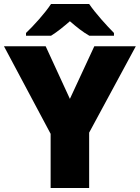

<svg xmlns="http://www.w3.org/2000/svg" viewBox="-20 -947 704 967"><path d="M429 -927H237C207 -881 149 -817 111 -781V-767H237C272 -789 297 -810 332 -840C367 -810 395 -787 430 -767H554V-781C520 -815 460 -881 429 -927ZM332 -449 210 -714H0L235 -273V0H429V-279L664 -714H455Z"/></svg>

Font: Noto Sans Kannada Black
Style: Regular
Weight: 900
Designer: Jelle Bosma - Monotype Design Team
Foundry: Monotype Imaging Inc.
Version: Version 2.005